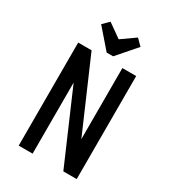

<svg xmlns="http://www.w3.org/2000/svg" viewBox="-206 -972 969 1081"><g transform="rotate(30 278.5 -431.5)"><path d="M466.8 0H379.9L180.2 -461.9V0H89.8V-669.9H176.8L377 -208V-669.9H466.8ZM405.8 -824.2 298.8 -701.2H256.8L149.9 -824.2L189 -862.8L277.8 -799.8L367.2 -862.8Z"/></g></svg>

Font: Unica One
Style: Bold
Weight: 400
Designer: Eduardo Rodriguez Tunni
Foundry: Eduardo Rodriguez Tunni
Version: Version 1.001